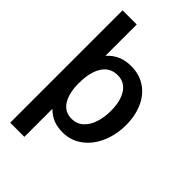

<svg xmlns="http://www.w3.org/2000/svg" viewBox="-280 -854 1160 1160"><g transform="rotate(45 300.0 -274.0)"><path d="M47.5 -753.5H168.5V-486Q198.5 -519.5 236.5 -536Q274.5 -552.5 323 -552.5Q393.5 -552.5 445.5 -517.5Q497.5 -482.5 525.2 -420.2Q553 -358 553 -278.5Q553 -197 523.2 -127.5Q493.5 -58 438.5 -16.8Q383.5 24.5 312 24.5Q267 24.5 232.5 10.5Q198 -3.5 168.5 -33V206.5H47.5ZM427.5 -273.5Q427.5 -356.5 395.8 -406.2Q364 -456 304 -456Q239.5 -456 205.5 -402.5Q171.5 -349 171.5 -254.5Q171.5 -171 202.2 -121.5Q233 -72 293 -72Q336 -72 366.2 -98.8Q396.5 -125.5 412 -171.2Q427.5 -217 427.5 -273.5Z"/></g></svg>

Font: JuliaMono ExtraBold
Style: Regular
Weight: 800
Monospace: yes
Designer: cormullion
Foundry: corm
Version: Version 0.055; ttfautohint (v1.8.4)